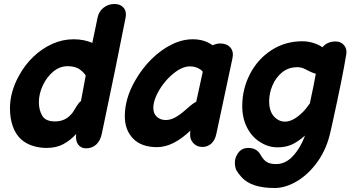

<svg xmlns="http://www.w3.org/2000/svg" viewBox="-20 -737 1773 963"><path d="M412 7Q442 7 463 -12.5Q484 -32 491 -68L505 -135Q558 -385 610 -649Q616 -679 600 -698Q584 -717 554 -717Q523 -717 499 -698Q475 -679 469 -647Q466 -634 460 -603Q454 -571 443 -522Q401 -540 349 -540Q294 -540 242.5 -517Q191 -494 147.5 -452.5Q104 -411 75 -357Q30 -276 30 -193Q30 -144 44 -104Q58 -64 85 -39Q109 -17 143 -6Q177 5 214 5Q262 5 297.5 -14Q333 -33 362 -65Q358 -31 372 -12Q386 7 412 7ZM256 -128Q208 -128 191.5 -157Q175 -186 175 -224Q175 -266 194.5 -308Q214 -350 247 -378Q280 -405 319 -405Q359 -405 381 -388Q402 -372 410 -358L386 -230Q375 -222 366 -207Q353 -185 345.5 -174Q338 -163 325 -152Q297 -128 256 -128Z M768 1Q848 1 935 -82L934 -74Q930 -42 948 -21Q966 0 995 0Q1021 0 1039.5 -16.5Q1058 -33 1065 -65L1146 -445Q1153 -478 1135.5 -498.5Q1118 -519 1084 -519Q1068 -519 1046 -510Q1006 -540 946 -540Q894 -540 840.5 -513.5Q787 -487 739.5 -440Q692 -393 658 -333Q606 -243 606 -154Q606 -85 647.5 -42Q689 1 768 1ZM811 -135Q785 -135 767 -151Q749 -167 749 -196Q749 -222 762.5 -253.5Q776 -285 799 -315.5Q822 -346 851 -369Q894 -404 933 -404Q954 -404 971.5 -396Q989 -388 997 -377L964 -226Q952 -223 912 -187Q885 -163 860.5 -149Q836 -135 811 -135Z M1357 206Q1413 206 1471 171Q1529 136 1575 71Q1620 6 1638 -78L1647 -118Q1699 -354 1717 -466Q1721 -493 1705 -511Q1689 -529 1663 -529Q1622 -529 1597 -500Q1579 -513 1552 -521.5Q1525 -530 1496 -530Q1410 -530 1341 -485Q1272 -440 1234 -366Q1195 -291 1195 -205Q1195 -145 1218.5 -98.5Q1242 -52 1282 -26Q1321 0 1366 2Q1408 3 1440 -10.5Q1472 -24 1510 -57Q1487 5 1449.5 45.5Q1412 86 1365 86Q1335 86 1318 75.5Q1301 65 1287 40Q1269 5 1225 5Q1193 5 1175 29.5Q1157 54 1158 81Q1159 105 1166.5 118.5Q1174 132 1192 152Q1241 206 1357 206ZM1410 -127Q1377 -127 1353.5 -153.5Q1330 -180 1330 -230Q1330 -270 1347 -309.5Q1364 -349 1396 -375Q1428 -400 1471 -400Q1489 -400 1505 -393L1537 -377Q1550 -371 1564 -367Q1554 -310 1534 -218Q1526 -208 1518 -197Q1509 -185 1500 -176Q1451 -127 1410 -127Z"/></svg>

Font: Balsamiq Sans
Style: Bold Italic
Weight: 700
Italic angle: -12°
Designer: Michael Angeles
Foundry: Balsamiq SRL
Version: Version 1.020; ttfautohint (v1.8.4.7-5d5b);gftools[0.9.26]